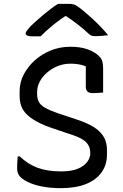

<svg xmlns="http://www.w3.org/2000/svg" viewBox="-20 -962 640 998"><path d="M346 -719Q398 -719 435.5 -705.5Q473 -692 495 -670Q508 -658 512 -642Q516 -626 516 -609Q516 -589 516 -567Q516 -545 516 -523.5Q516 -502 516 -481Q503 -480 489.5 -479Q476 -478 462 -478Q444 -478 435 -486Q426 -494 426 -511Q426 -535 426 -553Q426 -571 426 -585.5Q426 -600 426 -614Q426 -628 424 -644L449 -603Q430 -618 404 -624.5Q378 -631 346 -631Q312 -631 281.5 -619Q251 -607 226.5 -586.5Q202 -566 187.5 -539.5Q173 -513 173 -484V-471Q173 -450 181.5 -433Q190 -416 214 -402Q238 -388 282 -373L375 -342Q419 -328 450 -311.5Q481 -295 500 -275.5Q519 -256 527.5 -233Q536 -210 536 -182V-158Q536 -105 507.5 -65.5Q479 -26 426 -5Q373 16 296 16Q249 16 207.5 9Q166 2 134.5 -11.5Q103 -25 85 -43Q77 -51 73 -62Q69 -73 69 -88Q69 -99 69.5 -109Q70 -119 70.5 -129Q71 -139 72 -149H83Q124 -109 175 -90Q226 -71 299 -71Q363 -71 402 -93.5Q441 -116 449 -156V-172Q448 -193 438 -209.5Q428 -226 406 -239Q384 -252 346 -264L254 -295Q204 -312 170.5 -330.5Q137 -349 117.5 -369Q98 -389 90 -412.5Q82 -436 82 -464V-489Q82 -533 103 -574Q124 -615 160.5 -648Q197 -681 244.5 -700Q292 -719 346 -719ZM282 -942Q290 -942 301 -942Q312 -942 322.5 -942Q333 -942 340 -942Q354 -942 365 -938.5Q376 -935 397 -919Q409 -910 427 -894.5Q445 -879 465 -860.5Q485 -842 505 -821Q525 -800 542 -779Q527 -777 509.5 -775.5Q492 -774 475 -774Q461 -774 453.5 -777.5Q446 -781 436 -791Q416 -810 383.5 -835.5Q351 -861 300 -894L355 -878Q339 -878 322.5 -878Q306 -878 289 -878L344 -895Q290 -860 253 -829.5Q216 -799 191 -773H151Q137 -773 128.5 -775Q120 -777 116.5 -780.5Q113 -784 113 -788Q113 -793 118.5 -801Q124 -809 138 -825Q152 -838 169.5 -854Q187 -870 207 -886.5Q227 -903 246 -917.5Q265 -932 282 -942Z"/></svg>

Font: Rec Mono Semicasual
Style: Regular
Weight: 400
Version: Version 1.085; ttfautohint (v1.8.4.7-5d5b)